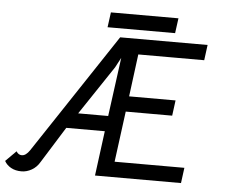

<svg xmlns="http://www.w3.org/2000/svg" viewBox="-85 -867 1103 943"><g transform="rotate(5 466.0 -396.0)"><path d="M-30 -32 22 -84Q32 -67 49 -67Q69 -67 88 -95L480 -686H911L901 -610H576L549 -401H778L768 -325H539L506 -75H850L840 1H416L445 -220H255L144 -42Q129 -16 104.5 -2Q80 12 54 12Q24 12 2.5 0Q-19 -12 -30 -32ZM455 -296 494 -586 468 -537 307 -296ZM424 -804H757L747 -730H414Z"/></g></svg>

Font: Bellota
Style: Bold Italic
Weight: 700
Italic angle: -7.5°
Designer: Kemie Guaida
Foundry: Kemie Guaida
Version: Version 4.001